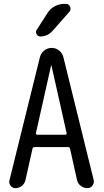

<svg xmlns="http://www.w3.org/2000/svg" viewBox="-20 -980 540 1000"><path d="M246.1 -638.7 167 -286.1Q166 -283.2 168.5 -280.8Q170.9 -278.3 173.8 -278.3H320.3Q323.2 -278.3 325.7 -280.8Q328.1 -283.2 327.1 -286.1L248 -638.7Q248 -639.6 247.1 -639.6Q246.1 -639.6 246.1 -638.7ZM60.5 0Q44.9 0 35.2 -12.7Q25.4 -25.4 29.3 -41L187.5 -680.7Q192.4 -702.1 209.5 -716.3Q226.6 -730.5 249 -730.5Q271.5 -730.5 288.6 -716.3Q305.7 -702.1 310.5 -680.7L467.8 -43Q471.7 -26.4 461.4 -13.2Q451.2 0 434.6 0Q416 0 400.4 -12.2Q384.8 -24.4 380.9 -43L344.7 -206.1Q342.8 -213.9 335 -213.9H159.2Q151.4 -213.9 149.4 -206.1L112.3 -41Q108.4 -23.4 93.3 -11.7Q78.1 0 60.5 0ZM316.4 -960H322.3Q338.9 -960 345.2 -945.3Q351.6 -930.7 340.8 -918L254.9 -820.3Q227.5 -790 189.5 -790Q176.8 -790 170.4 -802.2Q164.1 -814.5 170.9 -824.2L227.5 -912.1Q241.2 -934.6 265.1 -947.3Q289.1 -960 316.4 -960Z"/></svg>

Font: Rounded Mgen+ 1mn regular
Style: Regular
Weight: 400
Designer: [Source Han Sans]
Ryoko NISHIZUKA  (kana & ideographs); Paul D. Hunt (Latin, Greek & Cyrillic); Wenlong ZHANG  (bopomofo
Version: Version 1.059.20150602